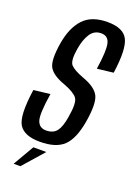

<svg xmlns="http://www.w3.org/2000/svg" viewBox="-142 -661 612 858"><g transform="rotate(20 164.0 -232.5)"><path d="M113 4Q38.5 4 13.8 -36Q-11 -76 7.5 -203.5L85.5 -212.5Q69.5 -112 79.8 -82.5Q90 -53 122 -53Q156.5 -53 172.8 -74.8Q189 -96.5 196.5 -144.5Q209 -217 193 -236.5Q177 -256 131.5 -273.5Q71 -294.5 53.2 -325.5Q35.5 -356.5 50 -443Q63 -519 101.8 -560.8Q140.5 -602.5 216.5 -602.5Q292 -602.5 313.5 -558.5Q335 -514.5 318.5 -399L241.5 -390Q255 -478.5 247.5 -512Q240 -545.5 206.5 -545.5Q173.5 -545.5 155.2 -517.5Q137 -489.5 129.5 -444.5Q119 -382.5 135.8 -365.5Q152.5 -348.5 196.5 -332Q257.5 -310.5 275.2 -276.8Q293 -243 277.5 -151Q263 -66.5 226.5 -31.2Q190 4 113 4ZM37.4 136.3 95 37.1H156.7L69.4 136.3Z"/></g></svg>

Font: Anybody Condensed Regular
Style: Italic
Weight: 400
Width: 3
Italic angle: -10°
Designer: Tyler Finck
Foundry: Etcetera Type Company
Version: Version 1.010; ttfautohint (v1.8.3) -l 8 -r 50 -G 200 -x 14 